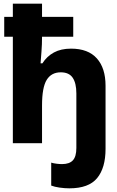

<svg xmlns="http://www.w3.org/2000/svg" viewBox="-20 -780 640 1046"><path d="M358 246Q332 246 304.5 242Q277 238 259 231V106Q272 110 288.5 112Q305 114 318 114Q358 114 377 93.5Q396 73 396 26V-271Q396 -327 376 -356.5Q356 -386 311 -386Q260 -386 234.5 -345Q209 -304 209 -205V0H50V-580H3V-688H50V-760H209V-688H379V-580H209V-579Q209 -538 206 -500Q203 -462 201 -435H211Q235 -473 273.5 -494Q312 -515 367 -515Q460 -515 507.5 -462Q555 -409 555 -313V31Q555 135 509 190.5Q463 246 358 246Z"/></svg>

Font: Noto Sans Mono ExtraBold
Style: Regular
Weight: 800
Designer: Monotype Design Team
Foundry: Monotype Imaging Inc.
Version: Version 2.014